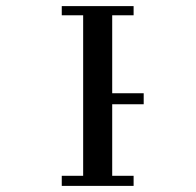

<svg xmlns="http://www.w3.org/2000/svg" viewBox="-20 -608 640 628"><path d="M417 -588V-558H347V-303H450V-267H347V-33H417V0H182V-33H252V-558H182V-588Z"/></svg>

Font: JuliaMono Light
Style: Regular
Weight: 300
Monospace: yes
Designer: cormullion
Foundry: corm
Version: Version 0.054; ttfautohint (v1.8.4)